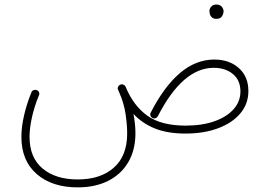

<svg xmlns="http://www.w3.org/2000/svg" viewBox="-20 -581 1192 850"><path d="M74.7 24.9Q74.7 -18.6 86.4 -69.6Q98.1 -120.6 119.1 -172.4Q122.1 -179.7 129.2 -182.1Q136.2 -184.6 142.6 -182.1Q149.4 -179.7 152.6 -172.9Q155.8 -166 152.3 -158.7Q132.3 -110.4 121.6 -62.3Q110.8 -14.2 110.8 24.9Q110.8 116.7 168.5 165Q226.1 213.4 323.7 213.4Q425.3 213.4 484.1 161.1Q543 108.9 543 9.8Q543 -28.3 535.9 -76.4Q528.8 -124.5 507.8 -171.9Q505.4 -177.2 502.9 -183.1Q499.5 -190.4 502.7 -197Q505.9 -203.6 512.2 -206.1Q521 -210 529.3 -204.6Q534.2 -202.1 536.1 -196.8Q570.8 -112.8 632.3 -68.8Q693.8 -24.9 801.3 -24.9Q875.5 -24.9 930.2 -44.4Q984.9 -64 1014.6 -98.1Q1044.4 -132.3 1044.4 -176.3Q1044.4 -225.6 1011.2 -253.2Q978 -280.8 926.3 -280.8Q788.6 -280.8 678.7 -66.4Q675.3 -60.1 668.5 -57.6Q661.6 -55.2 655.3 -58.6Q648.9 -61.5 646.2 -68.1Q643.6 -74.7 647 -82Q705.6 -196.8 776.1 -257.1Q846.7 -317.4 929.2 -317.4Q994.6 -317.4 1037.1 -279.8Q1079.6 -242.2 1079.6 -178.2Q1079.6 -121.1 1043.9 -78.9Q1008.3 -36.6 945.6 -13.2Q882.8 10.3 801.3 10.3Q721.7 10.3 665.8 -12.2Q609.9 -34.7 570.8 -76.7Q579.6 -30.3 579.6 8.3Q579.6 83.5 547.6 137.5Q515.6 191.4 458.3 220Q400.9 248.5 323.7 248.5Q210.9 248.5 142.8 189.7Q74.7 130.9 74.7 24.9ZM907.2 -532.2Q907.2 -543 915.5 -552Q923.8 -561 938.5 -561Q948.2 -561 954.6 -557.1Q960.9 -553.2 964.4 -547.9Q969.7 -540 969.7 -531.2Q969.7 -520.5 962.9 -509Q956.1 -497.6 937.5 -497.6Q925.3 -497.6 918.5 -503.7Q911.6 -509.8 909.2 -517.6Q908.7 -521 908 -524.7Q907.2 -528.3 907.2 -532.2Z"/></svg>

Font: Mikhak-FD ExtraLight
Style: Regular
Weight: 200
Designer: Amin Abedi
Version: Version 3.2